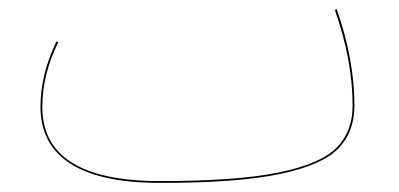

<svg xmlns="http://www.w3.org/2000/svg" viewBox="-20 -390 878 422"><path d="M759 -158Q759 -100 723.5 -63.5Q688 -27 595 -7.5Q502 12 332 12Q200 12 134.5 -30.5Q69 -73 69 -155Q69 -226 104 -299L108 -297Q73 -226 73 -155Q73 8 332 8Q501 8 593 -11Q685 -30 720 -65.5Q755 -101 755 -158Q755 -257 716 -368L720 -370Q759 -259 759 -158Z"/></svg>

Font: FiraGO Four
Style: Regular
Weight: 100
Designer: bBox Type
Foundry: bBox Type GmbH
Version: Version 1.001